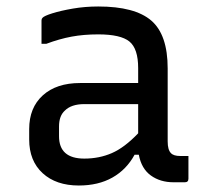

<svg xmlns="http://www.w3.org/2000/svg" viewBox="-20 -562 640 592"><path d="M497 -351V-126Q497 -100 507 -90Q515 -81 536 -81H561V-11Q561 0 550 0H515Q474 0 445 -21Q416 -42 408 -85H395Q370 -39 326.5 -14.5Q283 10 223 10Q153 10 111.5 -28Q70 -66 70 -132V-164Q70 -230 112 -268Q154 -306 227 -306H406V-352Q406 -412 379 -434Q352 -456 283 -456Q238 -456 200.5 -449Q163 -442 123 -427H108V-499Q108 -504 111 -507Q116 -513 141.5 -521Q167 -529 204.5 -535.5Q242 -542 283 -542Q396 -542 446.5 -498.5Q497 -455 497 -351ZM162 -142Q162 -73 240 -73Q286 -73 325 -90Q364 -107 406 -151V-241H240Q200 -241 180 -221Q162 -205 162 -172Z"/></svg>

Font: Recursive Sn Lnr St
Style: Regular
Weight: 400
Version: Version 1.079;hotconv 1.0.112;makeotfexe 2.5.65598; ttfautoh